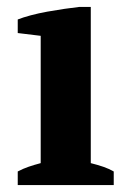

<svg xmlns="http://www.w3.org/2000/svg" viewBox="-20 -532 372 552"><path d="M307 0H31V-39Q46 -47 62 -52.5Q78 -58 97 -63V-429L31 -437V-476Q46 -482 68.5 -488Q91 -494 116 -498.5Q141 -503 165 -506.5Q189 -510 207 -512H241V-63Q261 -58 277 -52.5Q293 -47 307 -39Z"/></svg>

Font: PTSerif
Style: Bold
Weight: 700
Designer: A.Korolkova, O.Umpeleva, V.Yefimov
Foundry: ParaType Ltd
Version: Version 1.000W OFL; ttfautohint (v1.2) -l 8 -r 50 -G 200 -x 